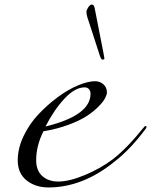

<svg xmlns="http://www.w3.org/2000/svg" viewBox="-20 -808 664 844"><path d="M439 -551Q439 -546 431 -546Q425 -546 420 -560L370 -714Q360 -741 360 -756Q360 -764 368 -776Q376 -788 384 -788Q393 -788 396 -773L435 -574Q439 -554 439 -551ZM180 -252Q378 -300 378 -396Q378 -407 371.5 -415.5Q365 -424 352 -424Q310 -424 264 -375Q218 -326 180 -252ZM193 16Q136 16 97 -15Q58 -46 58 -103Q58 -156 83.5 -209.5Q109 -263 148.5 -305Q188 -347 234 -381Q280 -415 323.5 -433Q367 -451 398 -451Q419 -451 434.5 -437.5Q450 -424 450 -401Q450 -392 442 -376.5Q434 -361 413.5 -340Q393 -319 363 -299Q333 -279 282.5 -260Q232 -241 171 -231Q139 -167 139 -104Q139 -58 166 -34Q193 -10 236 -10Q285 -10 354 -39Q423 -68 476 -108Q538 -156 612 -248Q616 -254 620 -254Q624 -254 624 -250Q624 -248 622 -244Q554 -152 484 -98Q344 16 193 16Z"/></svg>

Font: Miama Nueva
Style: Medium
Weight: 400
Italic angle: -28°
Version: Version 1.0